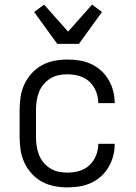

<svg xmlns="http://www.w3.org/2000/svg" viewBox="-20 -800 590 832"><path d="M271 12Q243 12 215 6.5Q187 1 162 -12.5Q137 -26 117.5 -47.5Q98 -69 86 -94.5Q74 -120 69.5 -148.5Q65 -177 65 -205V-325Q65 -353 69.5 -381.5Q74 -410 86 -435.5Q98 -461 117.5 -482.5Q137 -504 162 -517.5Q187 -531 215 -536.5Q243 -542 271 -542Q298 -542 324 -538Q350 -534 374 -523Q398 -512 417.5 -494.5Q437 -477 450.5 -454Q464 -431 470.5 -405.5Q477 -380 477 -354V-353H406Q406 -379 396 -404Q386 -429 367 -446.5Q348 -464 322.5 -471Q297 -478 271 -478Q252 -478 233 -474Q214 -470 197.5 -459.5Q181 -449 168.5 -434Q156 -419 149 -401Q142 -383 139 -363.5Q136 -344 136 -325V-205Q136 -186 139 -166.5Q142 -147 149 -129Q156 -111 168.5 -96Q181 -81 197.5 -70.5Q214 -60 233 -56Q252 -52 271 -52Q297 -52 322.5 -59Q348 -66 367 -83.5Q386 -101 396 -126Q406 -151 406 -177H477V-176Q477 -150 470.5 -124.5Q464 -99 450.5 -76Q437 -53 417.5 -35.5Q398 -18 374 -7Q350 4 324 8Q298 12 271 12ZM228 -610 128 -748 171 -780 275 -663 379 -780 422 -748 322 -610Z"/></svg>

Font: Lode Term
Style: Regular
Weight: 400
Monospace: yes
Designer: Belleve Invis
Foundry: Belleve Invis
Version: Version 29.2.0